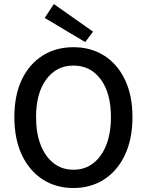

<svg xmlns="http://www.w3.org/2000/svg" viewBox="-20 -922 729 954"><path d="M344.7 12.2Q258.3 12.2 192.1 -30.5Q126 -73.2 88.6 -152.3Q51.3 -231.4 51.3 -340.3Q51.3 -449.2 88.6 -526.9Q126 -604.5 192.1 -646Q258.3 -687.5 344.7 -687.5Q431.2 -687.5 497.3 -645.8Q563.5 -604 600.8 -526.1Q638.2 -448.2 638.2 -340.3Q638.2 -231.4 600.8 -152.3Q563.5 -73.2 497.3 -30.5Q431.2 12.2 344.7 12.2ZM344.7 -78.6Q401.4 -78.6 443.1 -110.8Q484.9 -143.1 508.1 -201.7Q531.2 -260.3 531.2 -340.3Q531.2 -459.5 480.5 -527.8Q429.7 -596.2 344.7 -596.2Q260.7 -596.2 210 -527.8Q159.2 -459.5 159.2 -340.3Q159.2 -260.3 182.1 -201.7Q205.1 -143.1 246.8 -110.8Q288.6 -78.6 344.7 -78.6ZM403.3 -712.9 202.1 -833 247.6 -901.9 442.4 -764.6Z"/></svg>

Font: Akatab SemiBold
Style: Regular
Weight: 600
Designer: SIL Global
Foundry: SIL Global
Version: Version 4.100